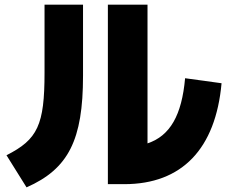

<svg xmlns="http://www.w3.org/2000/svg" viewBox="-20 -766 978 823"><path d="M442.4 23.4H512.7C759.8 23.4 904.3 -127.9 929.7 -409.2L773.4 -430.7C759.3 -272 709 -183.6 612.3 -151.4V-746.1H442.4ZM7.8 -100.6 93.8 37.1C273.4 -42 335.9 -166 335.9 -441.4V-746.1H170.9V-454.1C170.9 -230.5 141.6 -168 7.8 -100.6Z"/></svg>

Font: Pretendard Black
Style: Regular
Weight: 900
Designer: Base glyphs from Inter by Rasmus Andersson; Hangeul glyphs from Noto Sans CJK(Source Han Sans) by Jang Soo-young and Kan
Foundry: Kil Hyung-jin
Version: Version 1.309;Glyphs 3.2 (3225)